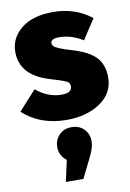

<svg xmlns="http://www.w3.org/2000/svg" viewBox="-102 -613 687 1014"><g transform="rotate(-10 241.5 -106.0)"><path d="M230 20Q87 20 -5 -65L89 -169Q153 -116 225 -116Q280 -116 281 -149Q281 -163 275 -170.5Q269 -178 247 -186Q225 -194 178 -208Q23 -254 23 -381Q23 -454 84 -504Q145 -554 256 -554Q374 -554 461 -485L391 -378Q330 -417 264 -417Q219 -417 219 -393Q219 -384 226 -376.5Q233 -369 256 -359.5Q279 -350 326 -336Q409 -311 446 -271Q483 -231 483 -164Q483 -79 410 -29.5Q337 20 230 20ZM261 342H167L192 228Q154 199 154 153Q154 116 179 89Q204 62 246 62Q287 62 312.5 88Q338 114 338 153Q338 173 332 191.5Q326 210 311 241Z"/></g></svg>

Font: Trujillo Black
Style: Regular
Weight: 900
Designer: Fira Sans original fonts by bBox Type GmbH, Carrois Corporate GbR, & Edenspiekermann AG / Changes by Cristiano Sobral
Foundry: Fira Sans original fonts by bBox Type GmbH, Carrois Corporate GbR, & Edenspiekermann AG / Changes by Cristiano Sobral
Version: Version 4.301;July 28, 2020;FontCreator 13.0.0.2655 64-bit